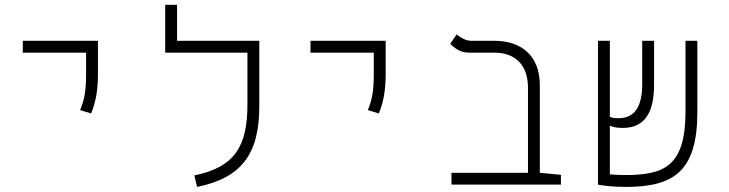

<svg xmlns="http://www.w3.org/2000/svg" viewBox="-20 -752 2970 782"><path d="M351.1 -290C365.7 -325.2 378.9 -373 378.9 -448.2V-585.9H72.8V-537.6H330.6V-448.2C330.6 -373 320.8 -338.9 306.2 -303.7Z M987.8 -585.9H701.2V-732.4H652.8V-537.6H987.8V-328.1C987.8 -158.7 938.5 -71.3 771.5 -37.6L782.7 9.3C963.9 -27.3 1036.1 -125.5 1036.1 -318.4V-585.9Z M1522.9 -290C1537.6 -325.2 1550.8 -373 1550.8 -448.2V-585.9H1244.6V-537.6H1502.4V-448.2C1502.4 -373 1492.7 -338.9 1478 -303.7Z M2264.6 -40 2178.7 -48.3V-404.8C2178.7 -520 2108.9 -585.9 1992.7 -585.9H1899.4C1875 -585.9 1854.5 -600.6 1839.8 -611.8L1813.5 -573.2C1830.6 -558.1 1851.6 -537.6 1889.2 -537.6H1992.7C2079.1 -537.6 2130.4 -486.8 2130.4 -395V-48.3H1818.8V0H2264.6Z M2528.3 9.3C2725.6 9.3 2820.3 -55.2 2820.3 -296.9V-585.9H2772V-297.9C2772 -73.2 2683.6 -39.1 2525.4 -39.1C2498 -39.1 2478 -40.5 2463.9 -42V-239.7C2481.4 -233.4 2493.2 -231 2516.6 -231C2586.4 -231 2644 -268.6 2644 -406.7V-585.9H2595.7V-409.2C2595.7 -293.5 2546.4 -270.5 2497.6 -270.5C2482.4 -270.5 2474.1 -271.5 2463.9 -276.4V-585.9H2415.5V0C2430.7 2.9 2470.7 9.3 2528.3 9.3Z"/></svg>

Font: Cascadia Mono PL ExtraLight
Style: Regular
Weight: 200
Monospace: yes
Designer: Aaron Bell
Foundry: Saja Typeworks
Version: Version 2404.023